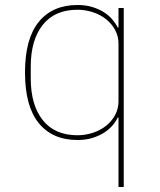

<svg xmlns="http://www.w3.org/2000/svg" viewBox="-20 -548 640 768"><path d="M454 -78H451Q443 -61 429 -45Q415 -29 395 -16.5Q375 -4 349 4Q323 12 290 12Q190 12 135 -55.5Q80 -123 80 -258Q80 -393 135 -460.5Q190 -528 290 -528Q323 -528 349 -520Q375 -512 395 -499.5Q415 -487 429 -470.5Q443 -454 451 -438H454V-516H475V200H454ZM290 -7Q322 -7 352 -17Q382 -27 404.5 -45Q427 -63 440.5 -88Q454 -113 454 -143V-373Q454 -403 440.5 -428Q427 -453 404.5 -471Q382 -489 352 -499Q322 -509 290 -509Q199 -509 151 -448.5Q103 -388 103 -282V-234Q103 -128 151 -67.5Q199 -7 290 -7Z"/></svg>

Font: IBM Plex Mono Thin
Style: Regular
Weight: 100
Monospace: yes
Designer: Mike Abbink, Paul van der Laan, Pieter van Rosmalen
Foundry: Bold Monday
Version: Version 2.3